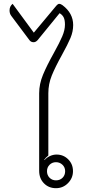

<svg xmlns="http://www.w3.org/2000/svg" viewBox="-20 -976 443 1005"><path d="M185 -82V-488Q185 -536 205 -584.5Q225 -633 262 -699Q292 -753 306 -786Q320 -819 320 -847Q320 -871 313.5 -884.5Q307 -898 292 -907L177 -766Q167 -755 156 -755Q142 -755 134 -766L39 -893Q30 -905 30 -921Q30 -943 46 -956L157 -805L273 -944Q283 -956 290 -956Q297 -956 307 -949Q363 -907 363 -845Q363 -811 349 -777.5Q335 -744 304 -688Q269 -625 251 -580.5Q233 -536 233 -488V-162Q218 -150 211 -139L213 -138Q224 -151 241 -159Q258 -167 276 -167Q312 -167 337 -142Q362 -117 362 -80Q362 -44 336 -17.5Q310 9 273 9Q235 9 210 -16.5Q185 -42 185 -82ZM321 -80Q321 -100 307 -113.5Q293 -127 273 -127Q253 -127 239.5 -113.5Q226 -100 226 -80Q226 -59 239.5 -45.5Q253 -32 273 -32Q294 -32 307.5 -45.5Q321 -59 321 -80Z"/></svg>

Font: K2D Thin
Style: Regular
Weight: 100
Designer: Katatrad Aksorn Co.,Ltd.
Foundry: Cadson Demak Co.,Ltd.
Version: Version 1.000; ttfautohint (v1.6)